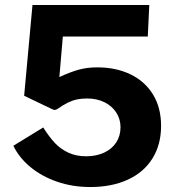

<svg xmlns="http://www.w3.org/2000/svg" viewBox="-20 -743 711 773"><path d="M581 -723 575 -596H233L219 -432.8Q265 -453.8 298.2 -462.8Q331.4 -471.8 372.2 -471.8Q446.2 -471.8 504.4 -444.1Q562.6 -416.4 595.6 -363.2Q628.5 -310 628.5 -236.2Q628.5 -160.6 593.7 -104.9Q558.9 -49.2 494.4 -19.6Q430 10 343.2 10Q272.6 10 210.6 -11.2Q148.5 -32.5 102.9 -70.1Q57.2 -107.6 33.8 -156.2L154 -229.8Q178 -191.8 200.8 -167.5Q223.6 -143.2 255 -128.5Q286.4 -113.8 326.5 -113.8Q367.6 -113.8 399.2 -128.5Q430.9 -143.2 448.1 -169.9Q465.2 -196.5 465.2 -230.8Q465.2 -262.9 448.4 -289.4Q431.5 -315.9 401 -331.2Q370.5 -346.5 331 -346.5Q309.1 -346.5 291 -342.9Q272.9 -339.2 253.8 -330.1Q234.8 -320.9 210.2 -303.5Q202.4 -300.1 199.4 -300.3Q196.4 -300.5 188.5 -304.2L77.2 -357.5L110.8 -723Z"/></svg>

Font: Public Sans VF
Style: Regular
Weight: 400
Designer: Pablo Impallari, Rodrigo Fuenzalida (Modified by Dan O. Williams and USWDS)
Version: Version 1.003